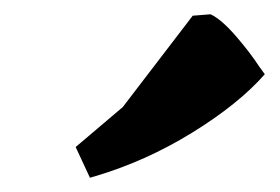

<svg xmlns="http://www.w3.org/2000/svg" viewBox="-20 -751 392 269"><path d="M106 -502 86 -545 152 -601 250 -729 275 -731Q290 -724 310 -701Q330 -678 343 -658L351 -647Q314 -605 249 -565Q184 -525 113 -504Z"/></svg>

Font: Labrada Black
Style: Italic
Weight: 900
Italic angle: -7°
Designer: Mercedes Jáuregui
Foundry: Omnibus-Type Team
Version: Version 1.000; ttfautohint (v1.8.4.7-5d5b)